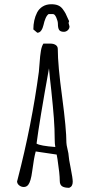

<svg xmlns="http://www.w3.org/2000/svg" viewBox="-20 -876 426 905"><path d="M261.7 -23.9Q261.7 -5.4 272.7 2Q283.7 9.3 306.2 9.3Q322.8 2.9 322.8 -19V-20Q322.8 -35.6 313.5 -82Q303.7 -130.9 303.7 -141.6Q303.7 -149.9 298.3 -172.4Q293 -194.8 293 -203.1Q293 -267.1 272.9 -418.9Q252.4 -568.8 252.4 -645Q252.4 -657.2 242.7 -663.8Q232.9 -670.4 218.3 -670.4H184.6Q176.8 -659.2 172.9 -637Q168.9 -614.7 166.5 -577.6Q165 -558.6 163.1 -537.1Q129.9 -288.6 63 -30.3L62 -26.4Q60.5 -22.9 60.5 -21.5Q60.5 -10.3 70.3 -2.4Q80.1 5.4 92.3 5.4Q104.5 5.4 112.8 -4.4Q125.5 -20 131.8 -69.3Q140.1 -133.3 148.4 -162.1L247.1 -147.5L251 -126Q261.7 -55.7 261.7 -23.9ZM152.3 -199.2Q165.5 -302.2 210.9 -553.7Q214.8 -509.3 221.7 -450.2Q230 -371.6 233.9 -319.6Q237.8 -267.6 237.8 -220.2Q237.8 -197.8 240.7 -183.1Q168.9 -188.5 152.3 -199.2ZM304.2 -771.5 305.7 -775.9 304.2 -779.8 302.2 -783.7Q293.5 -804.2 289.1 -812.5Q284.7 -820.8 275.4 -833.5Q266.1 -845.7 253.4 -850.8Q240.7 -856 221.7 -856Q198.7 -856 181.4 -845.5Q164.1 -835 154.8 -816.9Q137.2 -782.2 137.2 -737.3L155.8 -721.7Q167 -721.7 174.3 -732.2Q181.6 -742.7 185.1 -758.3Q188.5 -774.9 194.6 -789.3Q200.7 -803.7 209 -809.6H230Q238.3 -809.6 245.6 -792.7Q252.9 -775.9 252.9 -763.7Q252.9 -743.7 258.8 -734.9Q264.6 -726.1 281.2 -726.1Q291.5 -726.1 299.6 -733.6Q307.6 -741.2 307.6 -751.5L303.2 -767.6Z"/></svg>

Font: Amatica SC
Style: Bold
Weight: 400
Designer: Vernon Adams, Ben Nathan
Foundry: newtypography
Version: Version 2.000